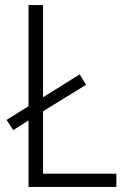

<svg xmlns="http://www.w3.org/2000/svg" viewBox="-20 -734 499 754"><path d="M92 0V-261L32 -223L6 -263L92 -317V-714H149V-352L293 -442L318 -401L149 -297V-52H437V0Z"/></svg>

Font: Noto Sans Arabic UI SmCn Lt
Style: Regular
Weight: 300
Width: 4
Designer: Monotype Design Team, Nadine Chahine and Nizar Qandah
Foundry: Monotype Imaging Inc.
Version: Version 2.010; ttfautohint (v1.8.4.7-5d5b)